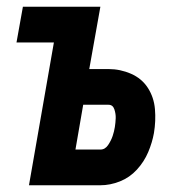

<svg xmlns="http://www.w3.org/2000/svg" viewBox="-20 -550 540 570"><path d="M66 0 140 -424H29L48 -530H278L245 -345H302Q337 -345 369 -331Q401 -317 419 -289Q437 -261 440 -226Q443 -191 437 -155Q432 -127 420 -98.5Q408 -70 386.5 -46.5Q365 -23 336 -11.5Q307 0 278 0ZM204 -106H278Q292 -106 301 -119.5Q310 -133 314.5 -146.5Q319 -160 321 -173Q323 -186 323.5 -199Q324 -212 319.5 -225.5Q315 -239 302 -239H227Z"/></svg>

Font: Iosevka SS08
Style: Bold Italic
Weight: 700
Italic angle: -10°
Monospace: yes
Designer: Belleve Invis
Foundry: Belleve Invis
Version: 2.1.0; ttfautohint (v1.8.2)